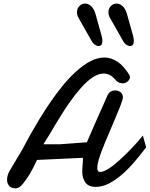

<svg xmlns="http://www.w3.org/2000/svg" viewBox="-20 -1022 828 1061"><path d="M67.4 18.6Q39.1 18.6 29.1 3.4Q19 -11.7 19 -27.3Q19 -52.2 32.2 -76.2L96.7 -184.6Q103 -194.3 116.7 -220.9Q130.4 -247.6 149.4 -281.2Q170.9 -318.8 198.5 -364.7Q226.1 -410.6 258.8 -458Q291 -504.9 327.4 -549.6Q363.8 -594.2 402.3 -628.4Q440.4 -663.1 479.5 -683.6Q518.6 -704.1 557.1 -704.1Q593.3 -704.1 628.2 -681.6Q663.1 -659.2 694.8 -607.9Q698.2 -601.6 698.2 -596.2Q698.2 -583.5 686 -572.5Q673.8 -561.5 659.2 -561.5Q650.4 -561.5 638.9 -565.4Q627.4 -569.3 617.2 -582Q602.1 -599.6 585.7 -607.7Q569.3 -615.7 553.2 -615.7Q523.4 -615.7 491.2 -594Q459 -572.3 426.8 -535.6Q394.5 -499 363.8 -455.1Q341.3 -422.9 320.3 -389.2Q299.3 -355.5 280.8 -324.7Q263.2 -295.4 247.6 -269Q231.9 -242.7 219.7 -224.6H309.1L460 -235.8L507.8 -345.7L571.3 -488.3Q577.6 -506.8 590.1 -514.6Q602.5 -522.5 616.7 -522.5Q631.8 -522.5 645 -513.4Q658.2 -504.4 659.2 -484.9Q659.2 -471.2 641.8 -428Q624.5 -384.8 603 -335Q580.6 -282.7 557.9 -228.3Q535.2 -173.8 525.4 -139.2Q522.9 -129.9 520.3 -117.9Q517.6 -106 517.6 -95.2Q517.6 -85.4 520.5 -78.6Q523.4 -71.8 533.2 -71.8Q553.2 -71.8 584 -92.3Q614.7 -112.8 647.5 -143.6Q682.1 -175.3 714.1 -209.5Q746.1 -243.7 769.5 -272.9L787.6 -208Q755.4 -165 721.2 -125.5Q687 -85.9 651.9 -55.7Q616.2 -25.4 580.6 -7.3Q544.9 10.7 509.8 10.7Q468.3 10.7 451.4 -14.2Q434.6 -39.1 434.6 -71.8Q434.6 -92.3 436.5 -111.6Q438.5 -130.9 438.5 -149.9L184.6 -138.2Q174.3 -115.7 164.1 -96.2Q153.8 -76.7 144 -59.6Q126 -29.8 106 -5.6Q85.9 18.6 67.4 18.6ZM698.2 -767.6Q688.5 -767.6 677 -775.9Q665.5 -784.2 657.2 -800.8L587.9 -922.9Q579.1 -938.5 579.1 -953.6Q579.1 -975.1 592.8 -988.8Q606.4 -1002.4 624.5 -1002.4Q640.1 -1002.4 655.8 -989.7Q671.4 -977.1 681.2 -946.3L715.3 -824.2Q717.3 -815.9 718.5 -809.1Q719.7 -802.2 719.7 -796.9Q719.7 -767.6 698.2 -767.6ZM524.4 -767.6Q514.6 -767.6 503.2 -775.9Q491.7 -784.2 483.4 -800.8L414.1 -922.9Q405.3 -938.5 405.3 -953.6Q405.3 -975.1 418.9 -988.8Q432.6 -1002.4 450.7 -1002.4Q466.3 -1002.4 481.9 -989.7Q497.6 -977.1 507.3 -946.3L541.5 -824.2Q543.5 -815.9 544.7 -809.1Q545.9 -802.2 545.9 -796.9Q545.9 -767.6 524.4 -767.6Z"/></svg>

Font: Damion
Style: Regular
Weight: 400
Designer: Vernon Adams
Foundry: Vernon Adams
Version: Version 1.100; ttfautohint (v1.8.4.7-5d5b)